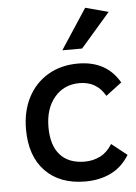

<svg xmlns="http://www.w3.org/2000/svg" viewBox="-54 -792 598 842"><g transform="rotate(-5 245.0 -370.5)"><path d="M288 9Q176 9 112 -57Q48 -123 48 -241Q48 -321 79.5 -381.5Q111 -442 168 -475.5Q225 -509 300 -509Q425 -509 482 -410L412 -357Q375 -423 299 -423Q231 -423 189 -373.5Q147 -324 147 -242Q147 -162 184.5 -120Q222 -78 293 -78Q330 -78 361.5 -94Q393 -110 414 -145L482 -91Q450 -39 400.5 -15Q351 9 288 9ZM237 -573 353 -750 454 -723 324 -573Z"/></g></svg>

Font: Livvic Medium
Style: Regular
Weight: 500
Designer: Jacques Le Bailly, Baron von Fonthausen
Version: Version 1.001; ttfautohint (v1.8.2)